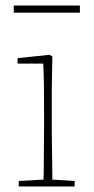

<svg xmlns="http://www.w3.org/2000/svg" viewBox="-20 -677 343 697"><path d="M48 0V-20L138 -25Q139 -51 139 -84.5Q139 -118 139.5 -151Q140 -184 140 -210V-259Q140 -312 139.5 -360Q139 -408 137 -446H44V-466L160 -478L170 -472L168 -356V-210Q168 -184 168.5 -150.5Q169 -117 169.5 -84Q170 -51 170 -25L251 -20V0ZM30 -631V-657H270V-631Z"/></svg>

Font: Source Serif 4 ExtraLight
Style: Regular
Weight: 200
Designer: Frank Grießhammer
Foundry: Adobe
Version: Version 4.005;hotconv 1.1.0;makeotfexe 2.6.0